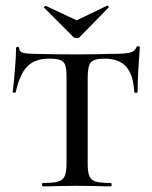

<svg xmlns="http://www.w3.org/2000/svg" viewBox="-20 -661 538 681"><path d="M36 -335Q36 -332 30.5 -332Q25 -332 25 -335Q29 -366 33 -415Q37 -464 37 -490Q37 -495 42.5 -495Q48 -495 48 -490Q48 -477 63 -473.5Q78 -470 101 -470Q187 -468 252 -468L339 -469Q356 -470 385 -470Q423 -470 441 -474.5Q459 -479 464 -494Q465 -497 470.5 -497Q476 -497 476 -494Q473 -457 470.5 -411.5Q468 -366 468 -335Q468 -332 462 -332Q456 -332 456 -335Q453 -396 427.5 -424.5Q402 -453 351 -453Q314 -453 302.5 -440Q291 -427 291 -387V-81Q291 -50 297 -36Q303 -22 319.5 -17Q336 -12 373 -12Q376 -12 376 -6Q376 0 373 0Q342 0 324 -1L252 -2L184 -1Q165 0 132 0Q129 0 129 -6Q129 -12 132 -12Q169 -12 186 -17Q203 -22 209.5 -36.5Q216 -51 216 -81V-389Q216 -416 211.5 -429.5Q207 -443 194 -448Q181 -453 154 -453Q104 -453 77 -425.5Q50 -398 36 -335ZM137 -633Q136 -633 136 -633.5Q136 -634 136 -634Q136 -636 138.5 -638.5Q141 -641 143 -640L252 -589L360 -641Q362 -642 364.5 -638.5Q367 -635 365 -634L263 -530Q259 -526 252 -526Q244 -526 240 -530Z"/></svg>

Font: Cormorant SC Medium
Style: Regular
Weight: 500
Designer: Christian Thalmann (Catharsis Fonts)
Version: Version 3.000